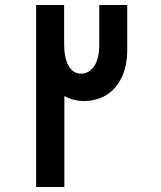

<svg xmlns="http://www.w3.org/2000/svg" viewBox="-20 -745 640 765"><path d="M124 -725H235.5V-570.5Q235.5 -515 253 -483.2Q270.5 -451.5 303 -451.5Q323 -451.5 339.5 -464Q356 -476.5 365.8 -502Q375.5 -527.5 375.5 -565V-725H487V-550.5Q487 -477.5 462.2 -431Q437.5 -384.5 398.8 -363.5Q360 -342.5 316.5 -342.5Q271.5 -342.5 236.5 -362.5V0H124Z"/></svg>

Font: JuliaMono ExtraBold
Style: Regular
Weight: 800
Monospace: yes
Designer: cormullion
Foundry: corm
Version: Version 0.055; ttfautohint (v1.8.4)